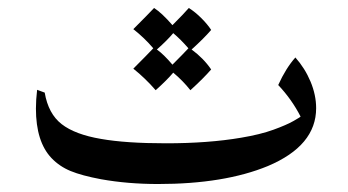

<svg xmlns="http://www.w3.org/2000/svg" viewBox="-20 -454 872 481"><path d="M772 -183Q772 -89 651 -38Q542 7 376 7Q300 7 233 -5Q185 -14 157 -25.5Q129 -37 109 -58Q70 -99 70 -182Q70 -204 73 -229L92 -222Q101 -169 134.5 -143Q168 -117 233 -106Q295 -95 396 -95Q502 -95 584 -109Q632 -117 665 -129Q698 -141 715.5 -151Q733 -161 733 -162Q711 -205 677 -241Q696 -283 720 -310Q744 -283 758 -249.5Q772 -216 772 -183ZM364 -333Q342 -359 314 -381Q352 -419 366 -434Q385 -422 412 -391Q442 -421 453 -434Q469 -424 484.5 -408.5Q500 -393 509 -379Q491 -358 460 -330Q490 -308 509 -280Q490 -258 457 -228Q438 -252 414 -272Q398 -253 370 -228Q344 -258 314 -282Q350 -318 364 -333ZM412 -292Q441 -321 452 -333Q433 -355 414 -371Q399 -353 373 -330Q390 -318 412 -292Z"/></svg>

Font: Mirza
Style: Regular
Weight: 400
Designer: Arabic design by Kourosh Beigpour, Latin design by Eduardo Tunni, engineering by Lasse Fister
Version: Version 1.000